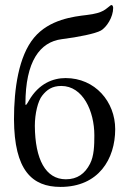

<svg xmlns="http://www.w3.org/2000/svg" viewBox="-20 -721 508 755"><path d="M221 -383C306 -383 351 -284 351 -189C351 -150 350 -108 334 -77C314 -38 284 -16 239 -16C159 -16 118 -95 117 -226C117 -274 129 -324 146 -345C164 -368 185 -383 221 -383ZM94 -326C89 -317 80 -301 80 -312C80 -480 137 -556 223 -567C288 -575 356 -589 377 -601C399 -614 425 -653 425 -690C425 -694 423 -701 419 -701C418 -701 416 -701 415 -700C395 -686 389 -670 321 -662C270 -656 174 -645 114 -573C53 -500 35 -371 35 -252C36 -51 106 14 218 14C368 14 433 -96 433 -213C433 -321 354 -414 238 -414C189 -414 133 -393 94 -326Z"/></svg>

Font: EB Garamond SC 08
Style: Regular
Weight: 400
Version: Version 0.016